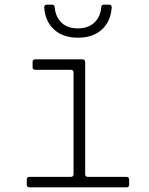

<svg xmlns="http://www.w3.org/2000/svg" viewBox="-20 -805 640 825"><path d="M107 0Q95 0 95 -12V-33Q95 -45 107 -45H284Q296 -45 296 -57V-493Q296 -505 284 -505H132Q120 -505 120 -517V-538Q120 -550 132 -550H334Q346 -550 346 -538V-57Q346 -45 358 -45H523Q535 -45 535 -33V-12Q535 0 523 0ZM315 -643Q251 -643 212.5 -678Q174 -713 170 -773Q170 -785 182 -785H203Q215 -785 215 -773Q219 -731 245 -707Q271 -683 314 -683Q358 -683 384.5 -707Q411 -731 415 -773Q415 -785 427 -785H448Q460 -785 460 -773Q456 -713 417.5 -678Q379 -643 315 -643Z"/></svg>

Font: Pitagon Sans Mono Thin
Style: Regular
Weight: 100
Monospace: yes
Designer: Travis Tran
Foundry: Pitagon
Version: Version 1.001; ttfautohint (v1.8.4.7-5d5b);gftools[0.9.26]